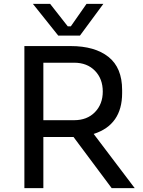

<svg xmlns="http://www.w3.org/2000/svg" viewBox="-20 -972 740 992"><path d="M393 -788H281L150 -952H239L330 -836H346L427 -952H514ZM204 0H106V-734H345Q470 -734 540.5 -678Q611 -622 611 -507V-491Q611 -327 464 -280L676 0H557L360 -264H345H204ZM363 -648H204V-351H363Q430 -351 470.5 -392.5Q511 -434 511 -499Q511 -565 470.5 -606.5Q430 -648 363 -648Z"/></svg>

Font: Sora
Style: Regular
Weight: 400
Designer: Jonathan Barnbrook, Julián Moncada
Foundry: Barnbrook Fonts
Version: Version 2.000